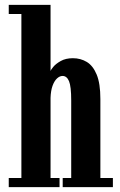

<svg xmlns="http://www.w3.org/2000/svg" viewBox="-20 -770 495 790"><path d="M16 0V-37.5H68V-712.5H16V-750H188V-478Q188.5 -481.5 199 -494.5Q209.5 -507.5 230 -519Q250.5 -530.5 280 -530.5Q311.5 -530.5 337 -515.2Q362.5 -500 377.8 -463.2Q393 -426.5 393 -362.5V-37.5H444.5V0H238V-37.5H273V-356.5Q273 -414.5 264 -436Q255 -457.5 237.5 -457.5Q225.5 -457.5 214.5 -447.2Q203.5 -437 196.2 -417Q189 -397 188 -367.5V-37.5H225V0Z"/></svg>

Font: Imbue Thin 10pt
Style: Bold
Weight: 700
Version: Version 1.102